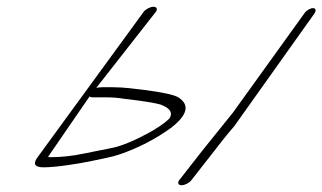

<svg xmlns="http://www.w3.org/2000/svg" viewBox="-20 -507 954 568"><path d="M546.2 26 615 -62C631.1 -83 650 -107 673.2 -134L910.8 -468C915.7 -476 914.1 -483 906.1 -483C898.1 -483 885.7 -476 880.8 -468L669.2 -174L579 -62L510.2 26C504.3 34 507.4 41 517 41C526.6 41 540.3 34 546.2 26ZM245.2 -222C246.4 -220 249.4 -219 253 -219H296.2C310.6 -219 326.8 -218 345.5 -215L393.5 -209C414.5 -206 434.4 -203 454.2 -198C480.7 -188 491.6 -176 482.8 -159C479.2 -153 462.6 -139 430.9 -120C380.8 -92 340.7 -75 309.6 -69C300 -67 274.2 -62 234.7 -54C196.6 -46 163.6 -42 130.6 -42C126.6 -42 123.6 -42 122.1 -43ZM405 -472 89.1 -39C77.2 -21 83.8 -12 108.8 -12C146.8 -12 215.2 -23 252.3 -31C279.9 -37 310.4 -42 336.1 -51C390.6 -70 440.7 -96 484.8 -128C534.9 -166 542.4 -197 507.4 -219C494.2 -227 459.9 -234 406.4 -241C379.4 -244 348.8 -249 311.6 -249H282.8C275.6 -249 269 -248 264.8 -247L441 -472C446.9 -480 443.8 -487 434.2 -487C424.6 -487 410.9 -480 405 -472Z"/></svg>

Font: MewTooHand
Style: UltimateItaWide
Weight: 400
Designer: Mew Too, Robert Jablonski
Version: Version 0.77